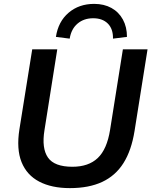

<svg xmlns="http://www.w3.org/2000/svg" viewBox="-20 -959 780 989"><path d="M340 10Q246 10 182 -23.5Q118 -57 91 -124Q64 -191 80 -293L146 -705H275L209 -288Q194 -195 227 -147.5Q260 -100 353 -100Q436 -100 483.5 -145Q531 -190 547 -290L613 -705H740L673 -284Q657 -184 616 -119Q575 -54 506.5 -22Q438 10 340 10ZM339 -760 268 -769Q280 -848 333.5 -893.5Q387 -939 465 -939Q516 -939 554 -918Q592 -897 613 -858.5Q634 -820 634 -769L562 -760Q563 -810 535.5 -837.5Q508 -865 460 -865Q412 -865 379.5 -837.5Q347 -810 339 -760Z"/></svg>

Font: Mulish ExtraLight
Style: Bold Italic
Weight: 700
Italic angle: -9°
Version: Version 3.603